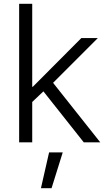

<svg xmlns="http://www.w3.org/2000/svg" viewBox="-20 -749 565 1013"><path d="M150 -729V-291H153L409 -548H496L260 -312L509 2H422L209 -267L150 -211V2H81V-729ZM311 55 252 244H196L239 55Z"/></svg>

Font: Sinter Normal
Style: Regular
Weight: 350
Foundry: Adobe & rsms
Version: Version 1.000